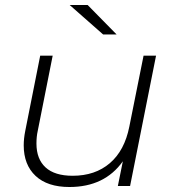

<svg xmlns="http://www.w3.org/2000/svg" viewBox="-20 -745 701 769"><path d="M605 -522 501 0H452L472 -99Q399 4 258 4Q170 4 122.5 -40.5Q75 -85 75 -163Q75 -190 81 -220L141 -522H191L131 -220Q126 -198 126 -170Q126 -108 162.5 -74.5Q199 -41 271 -41Q361 -41 420 -91.5Q479 -142 498 -238L555 -522ZM259 -725H331L447 -607H393Z"/></svg>

Font: Montserrat Alternates Light
Style: Italic
Weight: 300
Italic angle: -11.3°
Designer: Julieta Ulanovsky
Foundry: Julieta Ulanovsky
Version: Version 7.200